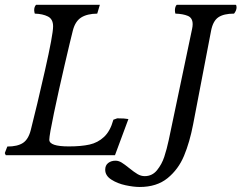

<svg xmlns="http://www.w3.org/2000/svg" viewBox="-49 -637 991 788"><path d="M416 -144.5Q403.3 -98.6 377.9 -75Q352.5 -51.3 318.4 -43.7Q284.2 -36.1 233.4 -36.1Q153.3 -36.1 153.3 -63.5Q153.3 -81.5 172.6 -173.6Q191.9 -265.6 216.3 -370.6Q240.7 -475.6 250 -511.7Q259.8 -549.8 284.2 -565.2Q308.6 -580.6 350.1 -581.1L360.8 -617.2H99.1Q91.3 -609.9 91.3 -594.7Q91.3 -590.8 92.3 -586.7Q93.3 -582.5 93.8 -581.1Q126.5 -580.1 147.7 -569.3Q168.9 -558.6 168.9 -528.8Q168.9 -495.1 135.5 -347.7Q102.1 -200.2 77.6 -104.5Q67.9 -65.4 45.4 -50.5Q22.9 -35.6 -19 -35.6L-29.3 -8.8L-25.4 0H422.9L478 -148.4Q462.9 -151.4 432.1 -151.4Q430.7 -151.4 416 -145.5ZM643.6 -62.5Q635.3 -23.9 625.2 6.6Q615.2 37.1 595.5 61.5Q575.7 85.9 544.9 85.9Q529.8 85.9 515.6 77.6Q501.5 69.3 481 52.7Q462.4 37.6 450 30Q437.5 22.5 425.3 22.5Q407.2 22.5 395 32Q382.8 41.5 382.8 59.6Q382.8 84 408 100.1Q433.1 116.2 466.3 123.3Q499.5 130.4 524.4 130.4Q594.2 130.4 638.7 94.2Q683.1 58.1 706.3 2.4Q729.5 -53.2 743.7 -127L817.4 -511.2Q825.2 -551.3 847.4 -566.2Q869.6 -581.1 911.6 -581.1Q921.9 -593.8 921.9 -607.4Q921.9 -608.9 921.1 -613Q920.4 -617.2 918.5 -617.2H676.3Q672.4 -613.8 670.7 -607.4Q668.9 -601.1 668.9 -595.2Q668.9 -586.9 670.9 -581.1Q702.1 -580.1 721.9 -571.8Q741.7 -563.5 741.7 -537.6Q741.7 -528.8 739.3 -518.1Z"/></svg>

Font: Radley
Style: Italic
Weight: 400
Italic angle: -12°
Designer: Vernon Adams
Foundry: Vernon Adams
Version: Version 1.003; ttfautohint (v1.6)